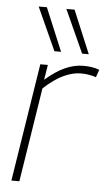

<svg xmlns="http://www.w3.org/2000/svg" viewBox="-55 -827 491 863"><g transform="rotate(5 190.0 -395.0)"><path d="M148 -532 137 -464Q184 -505 225.5 -523.5Q267 -542 307 -542Q329 -542 347.5 -539Q366 -536 380 -530L368 -496Q335 -507 300 -507Q263 -507 222 -488Q181 -469 133 -425L66 0H30L114 -532ZM172 -596 84 -790H121L202 -596ZM297 -596 209 -790H246L327 -596Z"/></g></svg>

Font: Georama ExtraLight
Style: Italic
Weight: 200
Italic angle: -9°
Designer: Jean-Baptiste Levee
Foundry: Production Type
Version: Version 1.000